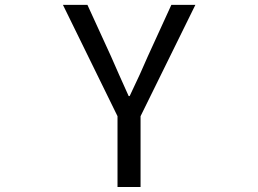

<svg xmlns="http://www.w3.org/2000/svg" viewBox="-20 -753 1040 773"><path d="M453.1 0V-285.2L233.4 -733.4H332L426.8 -526.4Q434.6 -508.8 459 -453.1Q483.4 -397.5 498 -366.2H502Q548.8 -463.9 575.2 -526.4L669.9 -733.4H766.6L545.9 -285.2V0Z"/></svg>

Font: Gen Shin Gothic Monospace Regular
Style: Regular
Weight: 400
Designer: [Source Han Sans]
Ryoko NISHIZUKA  (kana & ideographs); Paul D. Hunt (Latin, Greek & Cyrillic); Wenlong ZHANG  (bopomofo
Version: Version 1.002.20150607